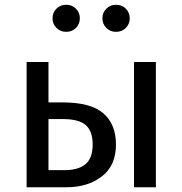

<svg xmlns="http://www.w3.org/2000/svg" viewBox="-20 -788 768 808"><path d="M468 -180Q468 -91 408.5 -45.5Q349 0 261 0H92V-527H184V-357H244Q362 -357 415 -311Q468 -265 468 -180ZM636 -527V0H544V-527ZM370 -180Q370 -235 341.5 -261Q313 -287 243 -287H184V-72H253Q309 -72 339.5 -97Q370 -122 370 -180ZM316 -711Q316 -687 299.5 -670.5Q283 -654 259 -654Q234 -654 217.5 -670.5Q201 -687 201 -711Q201 -735 217.5 -751.5Q234 -768 259 -768Q283 -768 299.5 -751.5Q316 -735 316 -711ZM526 -711Q526 -687 509.5 -670.5Q493 -654 468 -654Q444 -654 427.5 -670.5Q411 -687 411 -711Q411 -735 427.5 -751.5Q444 -768 468 -768Q493 -768 509.5 -751.5Q526 -735 526 -711Z"/></svg>

Font: FiraGOUPP
Style: Medium
Weight: 400
Designer: bBox Type
Foundry: bBox Type GmbH
Version: Version 1.001